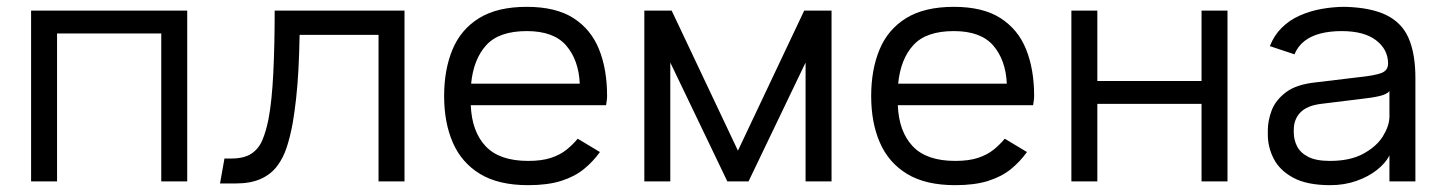

<svg xmlns="http://www.w3.org/2000/svg" viewBox="-20 -531 4227 562"><path d="M147 0H71V-500H528V0H452V-433H147Z M1164 -500V0H1088V-429H857Q856 -374 853.5 -327Q851 -280 846.5 -240.5Q842 -201 837 -172Q830 -133 819.5 -100.5Q809 -68 790.5 -44Q772 -20 742.5 -7Q713 6 670 6H624L637 -67H657Q694 -67 715.5 -81Q737 -95 748 -121Q759 -147 766 -183Q771 -209 774.5 -243Q778 -277 780 -318Q782 -359 783 -404.5Q784 -450 784 -500Z M1754 -223H1358Q1361 -146 1401.5 -103Q1442 -60 1526 -60Q1566 -60 1593 -69Q1620 -78 1638.5 -93Q1657 -108 1671 -125L1736 -86Q1716 -58 1689 -36Q1662 -14 1622.5 -1.5Q1583 11 1526 11Q1439 11 1385 -22Q1331 -55 1305.5 -113.5Q1280 -172 1280 -250Q1280 -327 1304.5 -386Q1329 -445 1382.5 -478Q1436 -511 1522 -511Q1607 -511 1658.5 -478Q1710 -445 1733.5 -386.5Q1757 -328 1757 -250Q1757 -243 1756 -236.5Q1755 -230 1754 -223ZM1359 -286H1677Q1674 -355 1637.5 -397.5Q1601 -440 1522 -440Q1441 -440 1403.5 -399Q1366 -358 1359 -286Z M2109 0 1942 -348V0H1866V-500H1946L2140 -90L2334 -500H2414V0H2338V-348L2171 0Z M3004 -223H2608Q2611 -146 2651.5 -103Q2692 -60 2776 -60Q2816 -60 2843 -69Q2870 -78 2888.5 -93Q2907 -108 2921 -125L2986 -86Q2966 -58 2939 -36Q2912 -14 2872.5 -1.5Q2833 11 2776 11Q2689 11 2635 -22Q2581 -55 2555.5 -113.5Q2530 -172 2530 -250Q2530 -327 2554.5 -386Q2579 -445 2632.5 -478Q2686 -511 2772 -511Q2857 -511 2908.5 -478Q2960 -445 2983.5 -386.5Q3007 -328 3007 -250Q3007 -243 3006 -236.5Q3005 -230 3004 -223ZM2609 -286H2927Q2924 -355 2887.5 -397.5Q2851 -440 2772 -440Q2691 -440 2653.5 -399Q2616 -358 2609 -286Z M3192 0H3116V-500H3192V-294H3497V-500H3573V0H3497V-227H3192Z M3697 -396Q3709 -427 3731.5 -449.5Q3754 -472 3784.5 -485.5Q3815 -499 3849 -505Q3883 -511 3917 -511Q3993 -509 4038.5 -486.5Q4084 -464 4103.5 -418.5Q4123 -373 4123 -302V0H4047V-76Q4036 -54 4011 -34Q3986 -14 3950.5 -1.5Q3915 11 3874 11Q3806 11 3766 -10.5Q3726 -32 3708.5 -66Q3691 -100 3691 -137V-150Q3691 -177 3702 -207Q3713 -237 3743.5 -260.5Q3774 -284 3832 -290L3957 -305Q4005 -310 4024 -317.5Q4043 -325 4043 -345Q4043 -386 4008 -413Q3973 -440 3907 -440Q3873 -440 3845.5 -433Q3818 -426 3798.5 -411Q3779 -396 3769 -372ZM3767 -151V-143Q3767 -122 3776.5 -103Q3786 -84 3809 -72Q3832 -60 3873 -60Q3932 -60 3970.5 -81Q4009 -102 4027.5 -131.5Q4046 -161 4047 -188Q4047 -206 4047 -229Q4047 -252 4047 -264Q4039 -255 4018.5 -250Q3998 -245 3961 -241L3847 -227Q3806 -222 3786.5 -202Q3767 -182 3767 -151Z"/></svg>

Font: Nata Sans
Style: Regular
Weight: 400
Designer: Daniel Uzquiano Cruz
Version: Version 1.001